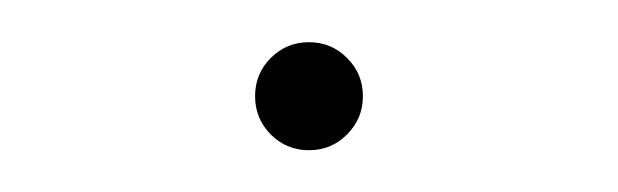

<svg xmlns="http://www.w3.org/2000/svg" viewBox="-20 -574 293 91"><path d="M100.9 -502.8ZM126.4 -502.8Q115.8 -502.8 108.3 -510.3Q100.9 -517.8 100.9 -528.4Q100.9 -539.1 108.3 -546.5Q115.8 -554 126.4 -554Q137.1 -554 144.5 -546.5Q152 -539.1 152 -528.4Q152 -517.8 144.5 -510.3Q137.1 -502.8 126.4 -502.8Z"/></svg>

Font: Linik Sans Thin
Style: Regular
Weight: 100
Designer: Fonts by Rasmus Andersson / Changes by Cristiano Sobral with parts from Marc Monis
Foundry: rsms
Version: Version 3.020; ttfautohint (v1.6)